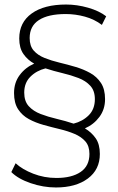

<svg xmlns="http://www.w3.org/2000/svg" viewBox="-20 -724 522 848"><path d="M227 104Q171 104 115.5 85Q60 66 30 36L49 -3Q78 24 126.5 43Q175 62 229 62Q297 62 336 35.5Q375 9 375 -44Q375 -79 357 -99.5Q339 -120 309.5 -132.5Q280 -145 244.5 -153.5Q209 -162 173 -172Q137 -182 107.5 -198Q78 -214 60 -241.5Q42 -269 42 -313Q42 -359 67 -392.5Q92 -426 131 -443Q102 -459 83.5 -485.5Q65 -512 65 -554Q65 -625 120 -664.5Q175 -704 272 -704Q320 -704 369 -690Q418 -676 449 -652L430 -614Q397 -639 355 -650.5Q313 -662 270 -662Q193 -662 152 -635.5Q111 -609 111 -556Q111 -521 129 -500.5Q147 -480 177 -468Q207 -456 242.5 -447.5Q278 -439 313.5 -428.5Q349 -418 378.5 -401.5Q408 -385 426 -357.5Q444 -330 444 -286Q444 -241 419 -207.5Q394 -174 355 -157Q384 -140 402.5 -113.5Q421 -87 421 -44Q421 25 368 64.5Q315 104 227 104ZM305 -178Q345 -188 372 -215Q399 -242 399 -286Q399 -323 379 -345Q359 -367 326.5 -379.5Q294 -392 256 -401Q218 -410 181 -422Q141 -412 114 -385Q87 -358 87 -315Q87 -277 107 -255Q127 -233 159.5 -220.5Q192 -208 230.5 -199Q269 -190 305 -178Z"/></svg>

Font: Montserrat Light
Style: Regular
Weight: 300
Designer: Julieta Ulanovsky
Foundry: Julieta Ulanovsky
Version: Version 9.000; ttfautohint (v1.8.4.7-5d5b)